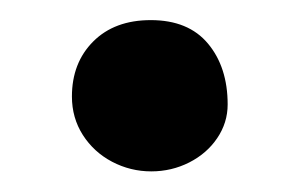

<svg xmlns="http://www.w3.org/2000/svg" viewBox="-20 -156 293 189"><path d="M50.8 -61Q50.8 -94.2 71.8 -115.2Q92.8 -136.2 128.4 -136.2Q165.5 -136.2 184.8 -113Q204.1 -89.8 204.1 -53.2Q204.1 -35.2 193.8 -20Q183.6 -4.9 166.3 3.9Q148.9 12.7 128.9 12.7Q108.4 12.7 90.3 3.2Q72.3 -6.3 61.5 -23.2Q50.8 -40 50.8 -61Z"/></svg>

Font: JuniusX
Style: Bold
Weight: 700
Designer: Peter S. Baker
Foundry: Briery Creek Software
Version: Version 1.004